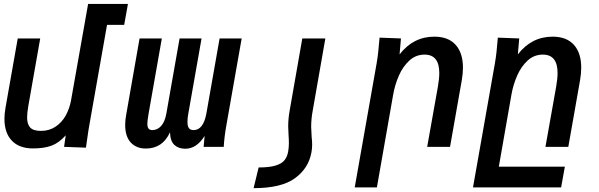

<svg xmlns="http://www.w3.org/2000/svg" viewBox="-20 -745 3040 974"><path d="M2.5 -142.5Q2.5 -167.5 8 -199L70 -550H184L124 -209.5Q117.5 -173 117.5 -149Q117.5 -115 133.2 -98Q149 -81 188 -81Q230 -81 262 -102.5Q294 -124 313.5 -159.2Q333 -194.5 340.5 -236.5L427 -725H629L610 -619H523L434 -115Q429 -88.5 422.5 -41.5L416 4L305 0L313.5 -58.5Q279 -20 241.2 -6Q203.5 8 147.5 8Q77.5 8 40 -31.5Q2.5 -71 2.5 -142.5Z M1115 0H1013L1018 -55.5Q977.5 9.5 920 9.5Q885 9.5 864.2 -10.2Q843.5 -30 842.5 -74Q805 8.5 719.5 8.5Q671.5 8.5 643.2 -22.2Q615 -53 615 -111.5Q615 -135.5 620 -162L688 -550H801L733.5 -167Q727.5 -131 727.5 -117.5Q727.5 -100.5 733.5 -92.8Q739.5 -85 752.5 -85Q778.5 -85 797.5 -106Q816.5 -127 824 -169.5L891 -550H1002.5L935 -167Q931 -145.5 931 -126.5Q931 -104.5 938.5 -94.8Q946 -85 962 -85Q1011.5 -85 1027 -169.5L1094 -550H1206L1129 -113Q1117.5 -49 1115 0Z M1560 27.5Q1563.5 8 1563.5 -11Q1563.5 -28 1561 -50.5Q1558.5 -88 1558.5 -101Q1558.5 -142 1566.5 -184.5L1630.5 -550H1513.5L1449.5 -184.5Q1442 -143.5 1442 -103Q1442 -85.5 1444 -56.5Q1444.5 -50 1445 -40.8Q1445.5 -31.5 1445.5 -19Q1445.5 2 1442 23Q1437.5 50 1423.2 67.8Q1409 85.5 1377.5 95Q1346 104.5 1292 104.5L1266.5 209.5Q1407.5 209.5 1476.5 159Q1545.5 108.5 1560 27.5Z M1905.5 -554 2014 -550 2007 -469Q2076.5 -559 2183.5 -559Q2254 -559 2291.2 -517.8Q2328.5 -476.5 2328.5 -401.5Q2328.5 -372 2322.5 -337.5L2263 0H2147L2201.5 -306Q2208.5 -346.5 2208.5 -374.5Q2208.5 -468 2134 -468Q2089.5 -468 2056.8 -438Q2024 -408 2003.8 -362Q1983.5 -316 1974.5 -265L1892 205.5H1779.5L1890.5 -423Q1896 -455.5 1898.8 -482.2Q1901.5 -509 1905.5 -554Z M2505.5 -554 2614 -550 2607 -469Q2676.5 -559 2783.5 -559Q2854 -559 2891.2 -517.8Q2928.5 -476.5 2928.5 -401.5Q2928.5 -372 2922.5 -337.5L2863 0H2747L2801.5 -306Q2808.5 -346.5 2808.5 -374.5Q2808.5 -468 2734 -468Q2689.5 -468 2656.8 -438Q2624 -408 2603.8 -362Q2583.5 -316 2574.5 -265L2510.5 100.5H2845.5L2826.5 205.5H2379.5L2490.5 -423Q2496 -455.5 2498.8 -482.2Q2501.5 -509 2505.5 -554Z"/></svg>

Font: JuliaMono SemiBoldItalic
Style: Regular
Weight: 600
Italic angle: -9°
Monospace: yes
Designer: cormullion
Foundry: corm
Version: Version 0.049; ttfautohint (v1.8.4)